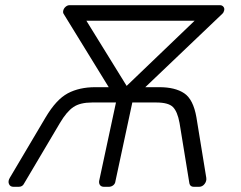

<svg xmlns="http://www.w3.org/2000/svg" viewBox="-20 -720 929 740"><path d="M32 0Q19 0 14.5 -11Q10 -22 18 -35L156 -268Q197 -337 241.5 -360.5Q286 -384 347 -384H399L225 -667Q222 -672 224 -680Q226 -688 233 -694Q240 -700 248 -700H828Q836 -700 841 -694Q846 -688 844 -680Q843 -676 841.5 -673Q840 -670 837 -667L540 -384H594Q655 -384 690 -360.5Q725 -337 737 -268L775 -35Q777 -22 768.5 -11Q760 0 747 0H727Q713 0 710 -13L672 -246Q664 -290 646.5 -307.5Q629 -325 582 -325H490L425 -22Q424 -12 416.5 -6Q409 0 399 0H381Q371 0 366 -6Q361 -12 362 -22L427 -325H335Q289 -325 263 -307.5Q237 -290 211 -246L73 -13Q67 0 52 0ZM486 -360 440 -362 730 -640H313Z"/></svg>

Font: Rubik Light
Style: Italic
Weight: 300
Italic angle: -12°
Designer: Hubert and Fischer
Foundry: Hubert and Fischer
Version: Version 2.300;gftools[0.9.30]